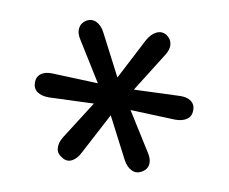

<svg xmlns="http://www.w3.org/2000/svg" viewBox="-49 -766 549 461"><g transform="rotate(10 225.0 -535.0)"><path d="M128 -368Q115 -375 113.5 -388Q112 -401 121 -416L191 -526L202 -510L71 -505Q53 -505 42.5 -512.5Q32 -520 32 -535Q32 -549 42.5 -556.5Q53 -564 71 -563L202 -558L191 -543L122 -654Q112 -669 114 -682Q116 -695 128 -702Q140 -709 152.5 -703Q165 -697 173 -681L230 -571H220L277 -681Q286 -697 298.5 -703Q311 -709 323 -702Q335 -694 336.5 -681Q338 -668 328 -653L259 -543L248 -558L379 -563Q397 -564 407.5 -556.5Q418 -549 418 -535Q418 -520 407.5 -512.5Q397 -505 379 -505L248 -510L259 -526L328 -416Q338 -401 336.5 -388.5Q335 -376 323 -369Q310 -361 297.5 -367Q285 -373 277 -388L220 -498H230L172 -388Q164 -372 152 -366Q140 -360 128 -368Z"/></g></svg>

Font: Nunito
Style: Regular
Weight: 400
Designer: Vernon Adams
Foundry: Vernon Adams
Version: Version 3.602